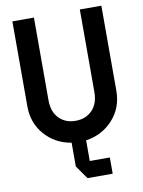

<svg xmlns="http://www.w3.org/2000/svg" viewBox="-98 -767 778 1046"><g transform="rotate(-10 291.0 -244.0)"><path d="M299.8 211.9 248 138.2V6.8Q158.7 -7.8 101.8 -72.8Q44.9 -137.7 44.9 -230V-700.2H164.1V-243.2Q164.1 -179.2 199 -143.1Q233.9 -106.9 291 -106.9Q347.2 -106.9 382.6 -143.1Q418 -179.2 418 -243.2V-700.2H537.1V-230Q537.1 -136.2 478 -70.8Q418.9 -5.4 328.1 7.8V122.1H439V211.9Z"/></g></svg>

Font: Cakra Normal
Style: Regular
Weight: 400
Designer: Lucia Kollert, Vojtech Kollert
Foundry: OoM Type
Version: Version 1.000;Glyphs 3.1.1 (3148)